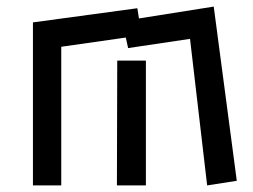

<svg xmlns="http://www.w3.org/2000/svg" viewBox="-20 -539 768 583"><path d="M557 -421 369 -393 362 -425 166 -397V24H80V-471L397 -514L402 -483L629 -519L699 10L609 24ZM336 -355H423V24H335Z"/></svg>

Font: Stick
Style: Regular
Weight: 400
Designer: Fontworks Inc.
Foundry: Fontworks Inc.
Version: Version 1.100